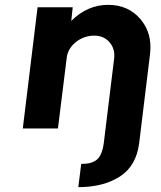

<svg xmlns="http://www.w3.org/2000/svg" viewBox="-20 -530 664 792"><path d="M426 -510Q509 -510 559 -451.5Q609 -393 599 -308L554 61Q542 155 474 198.5Q406 242 303 242L315 146Q334 146 347 143.5Q360 141 373.5 133Q387 125 395.5 107Q404 89 408 61L451 -290Q455 -329 431.5 -356Q408 -383 369 -383Q326 -383 292.5 -356Q259 -329 255 -290L219 0H74L135 -500H280L274 -444Q341 -510 426 -510Z"/></svg>

Font: Orkney
Style: BoldItalic
Weight: 700
Designer: Samuel Oakes and Alfredo Marco Pradil
Foundry: Alfredo Marco Pradil
Version: 1.0; ttfautohint (v1.5)